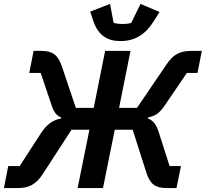

<svg xmlns="http://www.w3.org/2000/svg" viewBox="-27 -957 1047 977"><path d="M586 -748C659 -748 713 -781 756 -850L785 -896L688 -937L641 -841C632 -837 615 -835 597 -835C581 -835 562 -837 551 -841L533 -937L432 -898L448 -850C473 -777 519 -748 586 -748ZM-7 0H64C120 0 157 -19 191 -72L337 -297H428L368 0H497L557 -297H648L718 -78C737 -20 763 0 823 0H871L894 -112H836L780 -287C767 -327 750 -345 726 -354L727 -360C761 -366 783 -379 811 -420L924 -586H978L1000 -698H947C887 -698 854 -679 821 -630L670 -408H579L637 -698H508L450 -408H359L288 -619C268 -678 240 -698 183 -698H144L122 -586H180L236 -420C248 -384 262 -368 285 -359L284 -354C241 -347 209 -322 180 -277L73 -112H15Z"/></svg>

Font: Braiins Sans SemiBold
Style: Italic
Weight: 600
Italic angle: -11.31°
Designer: Mike Abbink, Paul van der Laan, Pieter van Rosmalen, Jiri Chlebus, Lubos Buracinsky
Foundry: Bold Monday, Sudetype
Version: Version 1.000;hotconv 1.0.109;makeotfexe 2.5.65596